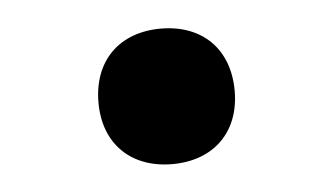

<svg xmlns="http://www.w3.org/2000/svg" viewBox="-29 -216 458 264"><g transform="rotate(-5 200.0 -83.5)"><path d="M200 10C257 10 294 -26 294 -83C294 -141 257 -177 200 -177C143 -177 106 -141 106 -83C106 -26 143 10 200 10Z"/></g></svg>

Font: Tekne LDO
Style: Bold
Weight: 700
Monospace: yes
Designer: Alessio Laiso, Mario Rullo, Paolo Rosset
Foundry: Alessio Laiso
Version: Version 1.000;hotconv 1.0.109;makeotfexe 2.5.65596